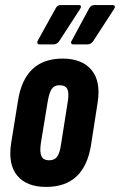

<svg xmlns="http://www.w3.org/2000/svg" viewBox="-20 -731 473 757"><path d="M162 6Q85 6 48 -38.5Q11 -83 24 -167L51 -334Q77 -500 227 -500Q303 -500 340.5 -455.5Q378 -411 365 -327L339 -160Q313 6 162 6ZM174 -99Q195 -99 205.5 -113.5Q216 -128 221 -164L247 -329Q253 -364 245.5 -379.5Q238 -395 215 -395Q194 -395 184 -380.5Q174 -366 168 -330L141 -166Q136 -131 143.5 -115Q151 -99 174 -99ZM269 -556Q262 -556 260.5 -561Q259 -566 263 -571L332 -699Q339 -711 352 -711H424Q431 -711 432.5 -706.5Q434 -702 430 -696L347 -568Q338 -556 325 -556ZM136 -556Q129 -556 127.5 -561Q126 -566 129 -571L200 -699Q206 -711 219 -711H291Q298 -711 299 -706.5Q300 -702 296 -696L213 -568Q204 -556 191 -556Z"/></svg>

Font: Sofia Sans Extra Condensed ExtraBold
Style: Italic
Weight: 800
Italic angle: -9°
Designer: Botio Nikoltchev, Ani Petrova
Foundry: lettersoup
Version: Version 4.101; ttfautohint (v1.8.4.7-5d5b)